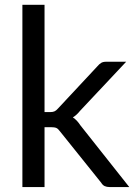

<svg xmlns="http://www.w3.org/2000/svg" viewBox="-20 -756 548 776"><path d="M160 -736.5V-303H183Q193 -303 199.8 -305.8Q206.5 -308.5 214 -317L374 -488.5Q381 -497 388.8 -501.8Q396.5 -506.5 409.5 -506.5H490L303.5 -308Q290 -291 274.5 -281.5Q283.5 -275.5 290.8 -267.8Q298 -260 304.5 -250L502.5 0H423Q411.5 0 403.2 -3.8Q395 -7.5 389 -17.5L222.5 -225Q215 -235.5 207.8 -238.8Q200.5 -242 185.5 -242H160V0H70.5V-736.5Z"/></svg>

Font: Lato
Style: Regular
Weight: 400
Designer: Lukasz Dziedzic with Adam Twardoch and Botio Nikoltchev
Foundry: tyPoland Lukasz Dziedzic
Version: Version 2.010; 2014-09-01; http://www.latofonts.com/; ttfaut